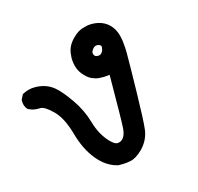

<svg xmlns="http://www.w3.org/2000/svg" viewBox="-83 -335 661 642"><g transform="rotate(-15 247.5 -13.5)"><path d="M48.8 -25.4H39.1Q21.5 -25.4 5.9 -34.2Q-4.9 -45.9 -4.9 -62.5Q-4.9 -64.5 -4.9 -68.4L3.9 -85.9Q25.4 -97.7 47.9 -97.7Q87.9 -97.7 115.2 -74.2Q134.8 -57.6 161.6 -19Q188.5 19.5 201.2 63.5Q214.8 111.3 244.1 140.6Q257.8 154.3 266.6 154.3Q279.3 154.3 287.6 144Q295.9 133.8 297.9 112.3Q299.8 88.9 300.8 -73.2Q288.1 -71.3 279.8 -71.3Q271.5 -71.3 262.7 -71.8Q253.9 -72.3 243.2 -77.1Q229.5 -82 217.8 -94.7Q192.4 -119.1 192.4 -161.1Q192.4 -165 193.4 -169.9Q194.3 -200.2 219.7 -224.6Q238.3 -244.1 260.7 -249Q273.4 -252.9 285.2 -252.9Q335 -252.9 358.4 -214.8Q372.1 -191.4 374 -152.3Q375 -143.6 375 -124Q375 -85.9 373 8.3Q371.1 102.5 367.2 134.8Q362.3 170.9 335.9 197.3Q313.5 219.7 293 223.6Q277.3 226.6 267.6 226.6Q253.9 226.6 251 226.6Q210.9 217.8 180.2 180.2Q149.4 142.6 133.8 85Q117.2 27.3 90.3 1Q63.5 -25.4 48.8 -25.4ZM287.1 -145.5Q295.9 -150.4 298.8 -162.1Q299.8 -166 299.8 -169.9Q299.8 -175.8 292 -178.7Q289.1 -179.7 286.1 -179.7Q275.4 -179.7 268.6 -168.9Q264.6 -163.1 264.6 -159.2Q264.6 -152.3 269.5 -147.5Q272.5 -144.5 278.3 -144.5Q284.2 -144.5 287.1 -145.5Z"/></g></svg>

Font: JasonHandwriting2
Style: SemiBold
Weight: 600
Version: Version 1.04.7